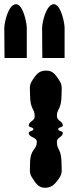

<svg xmlns="http://www.w3.org/2000/svg" viewBox="-103 -894 353 914"><path d="M204.5 -618V-761C204.5 -786 186.5 -874 153.5 -874C116.5 -874 97.5 -786 97.5 -761C97.5 -683 98.5 -674 98.5 -618ZM24.5 -618V-761C24.5 -786 6.5 -874 -26.5 -874C-63.5 -874 -82.5 -786 -82.5 -761C-82.5 -683 -81.5 -674 -81.5 -618ZM196 -297C196 -317.7 167.9 -317.7 167.9 -341.9C167.9 -379.1 190 -370.1 190 -445C190 -455 190.8 -463.9 190.8 -472.3C190.8 -485 189 -496.8 180 -510C163 -536 150 -558 117 -558C80 -558 68 -537 50 -510C41 -496.8 39.2 -485 39.2 -472.3C39.2 -463.9 40 -455 40 -445C40 -370.1 62.1 -379.1 62.1 -341.9C62.1 -340.4 62.1 -338.7 62 -337C61 -318 34 -316 34 -297C34 -286 56 -290 56 -279C56 -268 34 -272 34 -261C34 -239 71 -242 72 -221C72.1 -219.7 72.1 -218.5 72.1 -217.4C72.1 -177.7 40 -188.8 40 -113C40 -103 39.2 -94.1 39.2 -85.7C39.2 -73 41 -61.2 50 -48C67 -23 78 0 112 0C145 0 162 -21 180 -48C189 -61.2 190.8 -73 190.8 -85.7C190.8 -94.1 190 -103 190 -113C190 -187.9 167.9 -178.9 167.9 -216.1C167.9 -217.6 167.9 -219.3 168 -221C169 -240 196 -242 196 -261C196 -272 174 -268 174 -279C174 -290 196 -286 196 -297Z"/></svg>

Font: Chromatic Etruscan
Style: Regular
Weight: 400
Version: Version 000.910